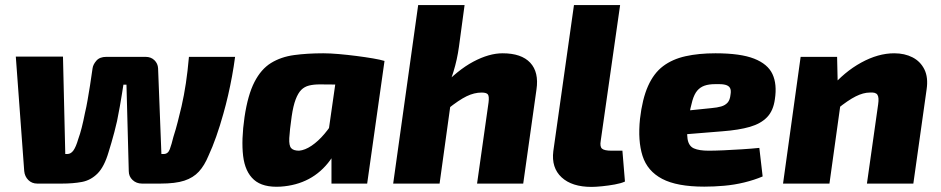

<svg xmlns="http://www.w3.org/2000/svg" viewBox="-20 -720 3691 753"><path d="M126 0Q105 0 91 -14Q77 -28 75 -49L42 -498H227L236 -116H244Q258 -116 268 -130Q278 -144 287 -175Q294 -194 300.5 -219.5Q307 -245 313 -276Q319 -301 323.5 -327.5Q328 -354 333 -384.5Q338 -415 343 -452Q345 -467 358 -482Q371 -497 397 -497H551Q572 -497 585.5 -484Q599 -471 600 -452L613 -116H622Q639 -116 646 -135Q653 -154 660 -183Q670 -214 677 -242Q684 -270 692 -303Q702 -347 709 -393.5Q716 -440 721 -497H902Q897 -459 890 -421Q883 -383 874.5 -346Q866 -309 856 -274Q843 -227 828 -184.5Q813 -142 798 -110Q782 -71 760 -47Q738 -23 703 -11.5Q668 0 609 0H537Q515 0 500 -14Q485 -28 485 -49L476 -388H464Q462 -376 458.5 -353Q455 -330 450 -302.5Q445 -275 439 -245Q434 -224 428.5 -202Q423 -180 417 -160.5Q411 -141 406 -124Q389 -66 362.5 -39.5Q336 -13 301.5 -6.5Q267 0 223 0Z M1248 -511Q1274 -511 1308.5 -508Q1343 -505 1378 -500.5Q1413 -496 1442.5 -491Q1472 -486 1488 -481L1354 -387Q1322 -388 1294 -388.5Q1266 -389 1234 -389Q1210 -389 1192 -384.5Q1174 -380 1161.5 -367.5Q1149 -355 1139.5 -330Q1130 -305 1124 -264Q1116 -208 1114.5 -178.5Q1113 -149 1122 -139Q1131 -129 1153 -129Q1176 -131 1202 -148.5Q1228 -166 1252.5 -195Q1277 -224 1297 -259L1327 -206Q1310 -140 1275 -92Q1240 -44 1191 -18Q1142 8 1080 12Q1011 16 976 -15Q941 -46 933.5 -108.5Q926 -171 939 -261Q952 -348 978 -398.5Q1004 -449 1043 -473Q1082 -497 1133.5 -504Q1185 -511 1248 -511ZM1310 -495 1488 -481 1420 0H1280V-110L1257 -125Z M1951 -511Q2025 -511 2059.5 -474Q2094 -437 2084 -369L2032 0H1851L1896 -318Q1899 -342 1893.5 -349.5Q1888 -357 1869 -357Q1840 -357 1810 -342.5Q1780 -328 1735 -292L1708 -374Q1774 -445 1836 -478Q1898 -511 1951 -511ZM1802 -700 1780 -537Q1773 -486 1758.5 -439Q1744 -392 1732 -364L1753 -354L1704 0H1522L1620 -700Z M2412 -700 2336 -168Q2332 -145 2341 -137Q2350 -129 2379 -129H2421L2431 -8Q2416 -1 2391 3.5Q2366 8 2341 10.5Q2316 13 2300 13Q2223 13 2182.5 -24.5Q2142 -62 2150 -127L2231 -700Z M2786 -511Q2884 -511 2937.5 -490Q2991 -469 3009.5 -429.5Q3028 -390 3019 -331Q3013 -286 2988.5 -260.5Q2964 -235 2921 -222.5Q2878 -210 2812 -205L2553 -184L2565 -275L2770 -296Q2793 -298 2808.5 -302.5Q2824 -307 2833.5 -317.5Q2843 -328 2845 -349Q2848 -366 2843 -375Q2838 -384 2824.5 -387.5Q2811 -391 2785 -390Q2760 -390 2743 -384Q2726 -378 2714.5 -364.5Q2703 -351 2695.5 -325.5Q2688 -300 2681 -259Q2672 -203 2676.5 -175Q2681 -147 2701.5 -138Q2722 -129 2759 -129Q2782 -129 2817 -130.5Q2852 -132 2890.5 -134.5Q2929 -137 2958 -140L2971 -28Q2938 -14 2899 -4.5Q2860 5 2820 8.5Q2780 12 2742 12Q2635 12 2577 -18.5Q2519 -49 2500 -108.5Q2481 -168 2490 -254Q2499 -332 2521.5 -382.5Q2544 -433 2580.5 -460.5Q2617 -488 2668.5 -499.5Q2720 -511 2786 -511Z M3487 -511Q3528 -511 3559 -495Q3590 -479 3605.5 -447.5Q3621 -416 3614 -369L3562 0H3380L3424 -311Q3428 -338 3421 -348.5Q3414 -359 3391 -357Q3366 -357 3336 -342Q3306 -327 3264 -293L3237 -374Q3291 -438 3357.5 -474.5Q3424 -511 3487 -511ZM3263 -497 3266 -365 3282 -352 3233 0H3051L3120 -497Z"/></svg>

Font: Exo 2 ExtraBold
Style: Italic
Weight: 800
Italic angle: -8°
Designer: Natanael Gama
Foundry: Natanael Gama
Version: Version 2.010